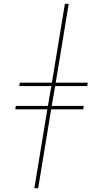

<svg xmlns="http://www.w3.org/2000/svg" viewBox="-20 -843 540 1006"><path d="M160 143 228 -270H60L63 -288H231L249 -392H81L84 -410H252L320 -823H340L272 -410H440L437 -392H269L251 -288H419L416 -270H248L180 143Z"/></svg>

Font: Iosevka Thin
Style: Italic
Weight: 100
Italic angle: -9°
Monospace: yes
Designer: Belleve Invis
Foundry: Belleve Invis
Version: Version 32.5.0; ttfautohint (v1.8.4)